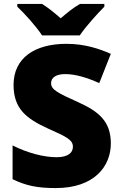

<svg xmlns="http://www.w3.org/2000/svg" viewBox="-20 -947 617 977"><path d="M194 -767H386C417 -813 477 -879 511 -913V-927H387C352 -907 324 -884 289 -854C254 -884 229 -905 194 -927H68V-913C106 -877 164 -813 194 -767ZM544 -217C544 -328 484 -379 380 -426C274 -474 240 -490 240 -524C240 -550 262 -570 312 -570C363 -570 424 -552 485 -524L544 -673C485 -699 411 -724 318 -724C158 -724 49 -653 49 -515C49 -392 116 -343 222 -294C315 -252 351 -237 351 -200C351 -169 325 -147 268 -147C204 -147 121 -168 44 -207V-35C112 -3 166 10 264 10C459 10 544 -100 544 -217Z"/></svg>

Font: Noto Sans Bengali Black
Style: Regular
Weight: 900
Designer: Jelle Bosma - Monotype Design Team
Foundry: Monotype Imaging Inc.
Version: Version 2.003